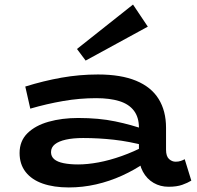

<svg xmlns="http://www.w3.org/2000/svg" viewBox="-20 -810 867 843"><path d="M720 10Q684 10 654.5 -7Q625 -24 607.5 -56Q590 -88 590 -131V-249Q590 -295 568 -324Q546 -353 504 -366Q462 -379 402 -379Q330 -379 257.5 -366.5Q185 -354 113 -333L91 -430Q171 -455 250 -469Q329 -483 410 -483Q511 -483 577.5 -455.5Q644 -428 676.5 -375.5Q709 -323 709 -249V-153Q709 -124 722 -112Q735 -100 751 -100Q764 -100 774 -103.5Q784 -107 791 -111L820 -17Q804 -7 780 1.5Q756 10 720 10ZM282 13Q216 13 167.5 -4Q119 -21 92.5 -55Q66 -89 66 -138Q66 -191 100.5 -225Q135 -259 193.5 -275.5Q252 -292 323 -292Q414 -292 486 -277Q558 -262 619 -240V-170Q547 -189 480 -196.5Q413 -204 345 -204Q301 -204 269.5 -197Q238 -190 221 -176.5Q204 -163 204 -142Q204 -123 218 -111Q232 -99 259.5 -93.5Q287 -88 323 -88Q364 -88 412.5 -97Q461 -106 514.5 -125Q568 -144 619 -171L617 -96Q571 -64 516 -39Q461 -14 402 -0.5Q343 13 282 13ZM356 -544 318 -595 564 -790 629 -693Z"/></svg>

Font: BioRhyme SemiExpanded
Style: Bold
Weight: 700
Width: 6
Designer: Aoife Mooney
Foundry: Aoife Mooney Type
Version: Version 1.600;gftools[0.9.33]